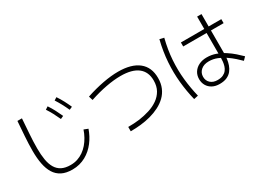

<svg xmlns="http://www.w3.org/2000/svg" viewBox="-37 -1509 3074 2284"><g transform="rotate(-30 1500.0 -367.0)"><path d="M481 54Q394 54 336 24.5Q278 -5 243.5 -60.5Q209 -116 193.5 -195Q178 -274 178 -374Q178 -471 185.5 -574.5Q193 -678 200 -775H262Q255 -672 247.5 -570Q240 -468 240 -374Q240 -287 251.5 -218.5Q263 -150 291 -102Q319 -54 367 -29Q415 -4 488 -4Q539 -4 583 -18.5Q627 -33 665 -59.5Q703 -86 734 -122Q765 -158 789.5 -202Q814 -246 830 -294L886 -272Q871 -229 849.5 -188Q828 -147 800 -110.5Q772 -74 738 -44Q704 -14 664 8Q624 30 578 42Q532 54 481 54ZM805 -579Q782 -630 757.5 -675.5Q733 -721 705 -764L743 -788Q774 -742 799.5 -693.5Q825 -645 846 -597ZM660 -536Q637 -587 612.5 -633Q588 -679 560 -721L598 -746Q629 -700 654.5 -651Q680 -602 701 -555Z M1306 6V-54Q1344 -54 1383.5 -56Q1423 -58 1462 -63Q1537 -74 1605.5 -95.5Q1674 -117 1728 -155Q1782 -193 1813.5 -248.5Q1845 -304 1845 -382Q1845 -501 1765 -563Q1685 -625 1529 -625Q1439 -625 1329 -604.5Q1219 -584 1099 -544L1082 -600Q1205 -641 1319.5 -662.5Q1434 -684 1528 -684Q1711 -684 1808 -606.5Q1905 -529 1905 -382Q1905 -307 1880 -248.5Q1855 -190 1810.5 -147Q1766 -104 1707.5 -74.5Q1649 -45 1582.5 -27Q1516 -9 1445.5 -1.5Q1375 6 1306 6Z M2506 48Q2448 48 2406.5 25.5Q2365 3 2342.5 -35.5Q2320 -74 2320 -124Q2320 -178 2346.5 -218.5Q2373 -259 2419.5 -281.5Q2466 -304 2527 -304Q2592 -304 2651 -282.5Q2710 -261 2761.5 -227.5Q2813 -194 2855.5 -156.5Q2898 -119 2930 -87L2891 -47Q2864 -74 2825.5 -108.5Q2787 -143 2739.5 -175.5Q2692 -208 2638 -229.5Q2584 -251 2525 -251Q2456 -251 2415.5 -215Q2375 -179 2375 -124Q2375 -71 2411 -38Q2447 -5 2507 -5Q2553 -5 2583 -19Q2613 -33 2631 -56Q2649 -79 2657.5 -107Q2666 -135 2669 -163Q2672 -191 2672 -214V-781H2732V-236Q2732 -203 2727 -164.5Q2722 -126 2709 -88.5Q2696 -51 2671.5 -20Q2647 11 2606.5 29.5Q2566 48 2506 48ZM2151 51Q2120 -75 2106.5 -208Q2093 -341 2102.5 -482Q2112 -623 2149 -773L2208 -759Q2171 -613 2162 -477.5Q2153 -342 2166.5 -213.5Q2180 -85 2210 38ZM2351 -556V-611H2906V-556Z"/></g></svg>

Font: Murecho Thin Light
Style: Regular
Weight: 300
Version: Version 1.010